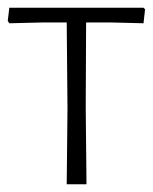

<svg xmlns="http://www.w3.org/2000/svg" viewBox="-25 -475 394 495"><path d="M147 0 149 -195 147 -417H81L-1 -415L-5 -421L-1 -455H345L349 -451L345 -415L265 -417H197L196 -198L198 0Z"/></svg>

Font: Alegreya Sans Light
Style: Regular
Weight: 300
Designer: Juan Pablo del Peral
Foundry: Huerta Tipografica
Version: Version 2.007